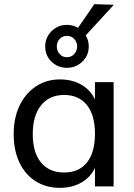

<svg xmlns="http://www.w3.org/2000/svg" viewBox="-20 -899 644 926"><path d="M269 7Q203 7 152.5 -24.5Q102 -56 74 -114.5Q46 -173 46 -252Q46 -331 74.5 -390Q103 -449 153.5 -482.5Q204 -516 269 -516Q337 -516 385 -482.5Q433 -449 450 -387L438 -380V-503H528V0H438V-126L450 -121Q433 -60 385 -26.5Q337 7 269 7ZM289 -67Q361 -67 399.5 -115.5Q438 -164 438 -254Q438 -344 399 -392.5Q360 -441 289 -441Q218 -441 178 -391Q138 -341 138 -252Q138 -163 178 -115Q218 -67 289 -67ZM303 -572Q259 -572 228.5 -601.5Q198 -631 198 -675Q198 -718 228.5 -748.5Q259 -779 303 -779Q346 -779 377 -748.5Q408 -718 408 -675Q408 -631 377 -601.5Q346 -572 303 -572ZM303 -623Q324 -623 338 -638.5Q352 -654 352 -675Q352 -696 338 -711Q324 -726 303 -726Q281 -726 267.5 -711Q254 -696 254 -675Q254 -654 267.5 -638.5Q281 -623 303 -623ZM384 -718 337 -737 435 -879 529 -876Z"/></svg>

Font: Muli Medium
Style: Regular
Weight: 500
Designer: Vernon Adams
Foundry: Vernon Adams
Version: Version 2.100; ttfautohint (v1.8.1.43-b0c9)